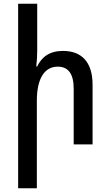

<svg xmlns="http://www.w3.org/2000/svg" viewBox="-20 -780 594 1037"><path d="M181 -760H78V237H179V-236C179 -357 221 -420 292 -420C347 -420 378 -383 378 -302V0H480V-322C480 -446 420 -505 320 -505C247 -505 204 -471 181 -421H176C179 -450 181 -478 181 -507Z"/></svg>

Font: Noto Sans Armenian SemiCondensed Medium
Style: Regular
Weight: 500
Width: 4
Designer: Monotype Design Team
Foundry: Monotype Imaging Inc.
Version: Version 2.008